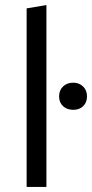

<svg xmlns="http://www.w3.org/2000/svg" viewBox="-20 -737 363 757"><path d="M85 0V-704L163 -717V0ZM269 -304Q244 -304 228.5 -318.5Q213 -333 213 -357Q213 -381 228.5 -396Q244 -411 269 -411Q292 -411 307.5 -396Q323 -381 323 -357Q323 -333 308 -318.5Q293 -304 269 -304Z"/></svg>

Font: EauTest Medium
Style: Regular
Weight: 500
Designer: Christian Thalmann (Catharsis Fonts)
Version: Version 0.001;PS 000.001;hotconv 1.0.88;makeotf.lib2.5.64775